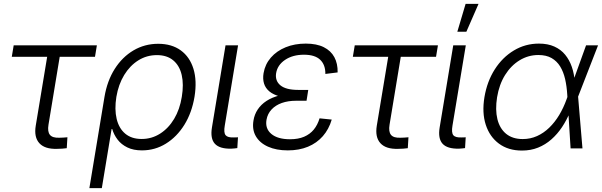

<svg xmlns="http://www.w3.org/2000/svg" viewBox="-20 -762 3091 986"><path d="M272.9 2.4Q210.4 4.4 182.1 -26.6Q153.8 -57.6 163.6 -116.7L222.2 -470.2H40.5L50.3 -529.3H477.5L467.8 -470.2H286.6L229 -121.6Q223.1 -85.9 236.3 -69.6Q249.5 -53.2 285.2 -54.7Q294.4 -54.7 305.2 -55.4Q315.9 -56.2 326.2 -57.1L322.8 -1Q311.5 0.5 298.8 1.5Q286.1 2.4 272.9 2.4Z M439 204.1 516.6 -264.6Q530.3 -346.7 569.1 -408Q607.9 -469.2 665.5 -503.2Q723.1 -537.1 792.5 -537.1Q861.8 -537.1 908.2 -503.4Q954.6 -469.7 973.4 -408.7Q992.2 -347.7 979 -265.6Q965.3 -183.1 926.8 -121.1Q888.2 -59.1 832 -24.4Q775.9 10.3 709 10.3Q665 10.3 634 -4.9Q603 -20 584 -44.9Q564.9 -69.8 556.2 -99.6H553.2L502.9 204.1ZM707.5 -48.3Q759.3 -48.3 802.2 -75.7Q845.2 -103 874.3 -151.6Q903.3 -200.2 913.6 -264.6Q924.3 -328.6 913.1 -377Q901.9 -425.3 869.6 -452.1Q837.4 -479 785.6 -479Q733.4 -479 690.2 -451.9Q647 -424.8 617.7 -376.7Q588.4 -328.6 577.6 -264.6Q567.4 -200.2 579.1 -151.4Q590.8 -102.5 623.3 -75.4Q655.8 -48.3 707.5 -48.3Z M1168 1.5Q1107.9 2.9 1083.5 -23.7Q1059.1 -50.3 1068.4 -107.4L1138.2 -529.3H1202.6L1134.3 -117.2Q1127.9 -80.6 1138.7 -67.6Q1149.4 -54.7 1181.6 -56.2Q1188.5 -56.2 1193.1 -56.4Q1197.8 -56.6 1202.1 -57.1L1198.7 -1.5Q1192.9 -0.5 1184.8 0.2Q1176.8 1 1168 1.5Z M1458 10.3Q1398.9 10.3 1356.4 -8.8Q1314 -27.8 1293.9 -62.3Q1273.9 -96.7 1281.7 -143.1Q1286.6 -174.3 1303.5 -199.7Q1320.3 -225.1 1348.6 -243.7Q1377 -262.2 1416.5 -272.2Q1456.1 -282.2 1506.3 -282.2H1560.1L1554.2 -244.6H1500Q1459.5 -244.6 1427.2 -233.2Q1395 -221.7 1374.5 -199.7Q1354 -177.7 1348.6 -147Q1340.8 -101.6 1373.5 -74.2Q1406.2 -46.9 1469.2 -46.9Q1511.7 -46.9 1541.7 -59.8Q1571.8 -72.8 1591.3 -96.4Q1610.8 -120.1 1621.1 -154.3L1683.6 -147.9Q1668.9 -98.1 1637.9 -62.7Q1606.9 -27.3 1561.5 -8.5Q1516.1 10.3 1458 10.3ZM1504.4 -256.8Q1454.6 -256.8 1419.4 -266.1Q1384.3 -275.4 1363.8 -292.2Q1343.3 -309.1 1335.9 -333Q1328.6 -356.9 1333.5 -386.2Q1341.3 -432.1 1371.1 -466.3Q1400.9 -500.5 1447 -519.3Q1493.2 -538.1 1550.3 -538.1Q1606 -538.1 1642.6 -519.8Q1679.2 -501.5 1697 -468.5Q1714.8 -435.5 1713.9 -390.1L1650.9 -382.3Q1651.4 -429.2 1624.3 -455.1Q1597.2 -481 1541 -481Q1483.4 -481 1444.1 -454.6Q1404.8 -428.2 1397.9 -385.7Q1392.1 -346.7 1420.4 -323.5Q1448.7 -300.3 1511.7 -300.3H1563L1556.2 -256.8Z M2024.4 2.4Q1961.9 4.4 1933.6 -26.6Q1905.3 -57.6 1915 -116.7L1973.6 -470.2H1792L1801.8 -529.3H2229L2219.2 -470.2H2038.1L1980.5 -121.6Q1974.6 -85.9 1987.8 -69.6Q2001 -53.2 2036.6 -54.7Q2045.9 -54.7 2056.6 -55.4Q2067.4 -56.2 2077.6 -57.1L2074.2 -1Q2063 0.5 2050.3 1.5Q2037.6 2.4 2024.4 2.4Z M2337.4 1.5Q2277.3 2.9 2252.9 -23.7Q2228.5 -50.3 2237.8 -107.4L2307.6 -529.3H2372.1L2303.7 -117.2Q2297.4 -80.6 2308.1 -67.6Q2318.8 -54.7 2351.1 -56.2Q2357.9 -56.2 2362.5 -56.4Q2367.2 -56.6 2371.6 -57.1L2368.2 -1.5Q2362.3 -0.5 2354.2 0.2Q2346.2 1 2337.4 1.5ZM2328.6 -599.1 2371.1 -742.2H2437.5L2375 -599.1Z M2660.6 11.2Q2590.3 11.2 2542.5 -24.2Q2494.6 -59.6 2474.6 -121.3Q2454.6 -183.1 2467.8 -263.2Q2481.4 -344.2 2521 -406Q2560.5 -467.8 2619.1 -502.9Q2677.7 -538.1 2747.6 -538.1Q2793.5 -538.1 2826.9 -522.9Q2860.4 -507.8 2882.3 -481Q2904.3 -454.1 2916.5 -418.7Q2928.7 -383.3 2931.6 -342.3H2954.1L2948.7 -266.6L2971.2 0H2910.2L2893.1 -275.4Q2890.6 -318.8 2882.1 -356Q2873.5 -393.1 2856.7 -420.7Q2839.8 -448.2 2812.5 -463.9Q2785.2 -479.5 2744.6 -479.5Q2692.9 -479.5 2648.4 -452.4Q2604 -425.3 2573.7 -376.7Q2543.5 -328.1 2532.7 -262.7Q2522.5 -198.2 2534.4 -149.9Q2546.4 -101.6 2579.3 -74.7Q2612.3 -47.9 2664.6 -47.9Q2703.6 -47.9 2737.8 -63.2Q2772 -78.6 2800.5 -106.2Q2829.1 -133.8 2851.6 -171.1Q2874 -208.5 2889.6 -252L2989.7 -529.3H3051.3L2947.8 -263.2L2928.2 -186.5H2907.2Q2890.1 -145 2866.2 -109.1Q2842.3 -73.2 2811.5 -46.1Q2780.8 -19 2743.2 -3.9Q2705.6 11.2 2660.6 11.2Z"/></svg>

Font: Inter 24pt Light
Style: Italic
Weight: 300
Italic angle: -9.3988°
Designer: Rasmus Andersson
Foundry: rsms
Version: Version 4.001;git-66647c0bb